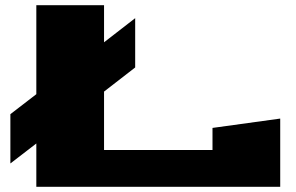

<svg xmlns="http://www.w3.org/2000/svg" viewBox="-20 -720 1140 740"><path d="M20 -90V-280L120 -357V-700H381V-557L501 -650V-460L381 -367V-142H799V-227L1060 -263V0H120V-167Z"/></svg>

Font: Stalin One
Style: Regular
Weight: 400
Designer: Jovanny Lemonad
Foundry: Alexey Maslov, Jovanny Lemonad
Version: Version 3.002; ttfautohint (v0.91) -l 8 -r 50 -G 200 -x 0 -w